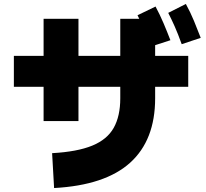

<svg xmlns="http://www.w3.org/2000/svg" viewBox="-20 -875 1040 969"><path d="M897 -652Q878 -705 861.5 -742Q845 -779 829 -810L918 -855Q941 -813 959 -769.5Q977 -726 993 -684ZM253 74 243 -102Q370 -109 445.5 -140Q521 -171 554 -230Q587 -289 587 -379V-437H376V-264H200V-437H50V-593H200V-780H376V-593H587V-780H683Q679 -789 674 -798L765 -842Q787 -801 805.5 -757.5Q824 -714 840 -672L763 -647V-593H930V-437H763V-379Q763 -168 637 -54Q511 60 253 74Z"/></svg>

Font: Murecho Black
Style: Regular
Weight: 900
Designer: Neil Summerour
Foundry: Positype
Version: Version 1.010; ttfautohint (v1.8.3)